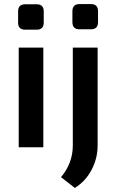

<svg xmlns="http://www.w3.org/2000/svg" viewBox="-20 -724 572 944"><path d="M427 -704Q462 -704 462 -669V-615Q462 -580 427 -580H371Q336 -580 336 -615V-669Q336 -704 371 -704ZM160 -703Q195 -703 195 -668V-613Q195 -578 160 -578H104Q69 -578 69 -613V-668Q69 -703 104 -703ZM193 -490V0H72V-490ZM460 -490V-9Q460 55 430 111.5Q400 168 348 200L280 147Q338 78 338 -9V-490Z"/></svg>

Font: Exo 2 Semi Bold
Style: Regular
Weight: 600
Designer: Natanael Gama
Version: Version 1.001;PS 001.001;hotconv 1.0.88;makeotf.lib2.5.64775